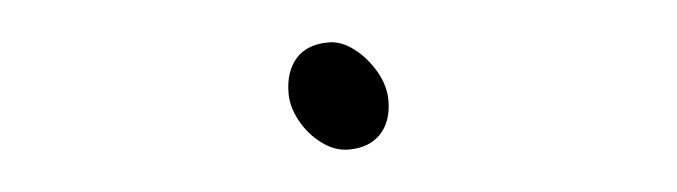

<svg xmlns="http://www.w3.org/2000/svg" viewBox="-27 -519 1054 299"><g transform="rotate(-5 500.0 -369.5)"><path d="M509 -285Q541 -285 559 -304Q577 -323 577 -356Q577 -379 564 -401.5Q551 -424 531.5 -439Q512 -454 492 -454Q458 -454 440.5 -434Q423 -414 423 -380Q423 -359 435 -337Q447 -315 467 -300Q487 -285 509 -285Z"/></g></svg>

Font: Klee One
Style: Regular
Weight: 400
Designer: Fontworks Inc.
Foundry: Fontworks Inc.
Version: Version 1.100